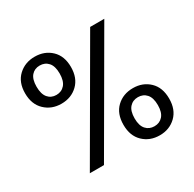

<svg xmlns="http://www.w3.org/2000/svg" viewBox="-157 -878 1072 1059"><g transform="rotate(-30 379.5 -348.5)"><path d="M42 -560Q42 -630 84 -669.5Q126 -709 188 -709Q251 -709 292.5 -669.5Q334 -630 334 -560Q334 -490 292.5 -450Q251 -410 188 -410Q126 -410 84 -450Q42 -490 42 -560ZM536 -698H626L221 0H131ZM188 -653Q155 -653 135 -630Q115 -607 115 -560Q115 -513 135 -489.5Q155 -466 188 -466Q221 -466 241.5 -489.5Q262 -513 262 -560Q262 -607 241.5 -630Q221 -653 188 -653ZM425 -138Q425 -209 466.5 -248.5Q508 -288 571 -288Q633 -288 674.5 -248.5Q716 -209 716 -138Q716 -68 674.5 -28Q633 12 571 12Q508 12 466.5 -28Q425 -68 425 -138ZM570 -231Q537 -231 516.5 -208Q496 -185 496 -138Q496 -92 516.5 -69Q537 -46 570 -46Q603 -46 623.5 -69Q644 -92 644 -138Q644 -185 623.5 -208Q603 -231 570 -231Z"/></g></svg>

Font: Poppins
Style: Regular
Weight: 400
Designer: Ninad Kale (Devanagari), Jonny Pinhorn (Latin)
Version: Version 5.002